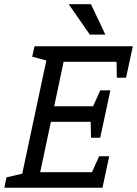

<svg xmlns="http://www.w3.org/2000/svg" viewBox="-62 -885 646 905"><path d="M170.7 -667H564L546.5 -593.7H237.8L193.5 -384.2H442.2L426.3 -310.8H177.8L127.5 -73.3H435.2L421 0H28.7ZM100.7 -667H180.7L170.2 -596.2L89.7 -617.8ZM-41.5 0 -31.5 -49.2 58.7 -70 38.5 0ZM452.7 -148.3 421 0H338.5L405.2 -148.3ZM532.2 -518.7H488.8L485.7 -667H564ZM458.2 -459.2 426.5 -310.8H344L410.7 -459.2ZM410.3 -235.8H367L363.8 -384.2H442.2ZM261.8 -865.3H366.8L434.5 -722H361.2Z"/></svg>

Font: Epunda Slab Light
Style: Italic
Weight: 300
Italic angle: -12°
Designer: Simon Atzbach
Foundry: typofactur
Version: Version 1.102